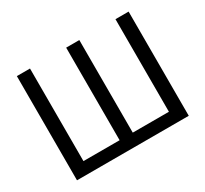

<svg xmlns="http://www.w3.org/2000/svg" viewBox="-146 -944 1242 1161"><g transform="rotate(-30 475.5 -364.0)"><path d="M85.4 -727.5H177.2V-81.1H429.7V-727.5H521.5V-81.1H773.9V-727.5H865.7V0H85.4Z"/></g></svg>

Font: Inter 17pt
Style: Regular
Weight: 400
Version: Version 4.001;git-66647c0bb